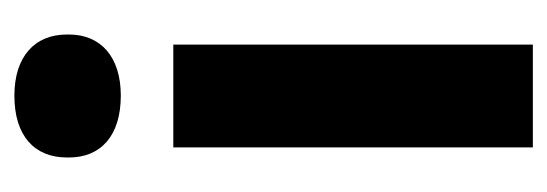

<svg xmlns="http://www.w3.org/2000/svg" viewBox="-267 -494 761 267"><g transform="rotate(-90 113.5 -360.5)"><path d="M42 -500V0H185V-500ZM28 -645C28 -601 58 -573 114 -573C168 -573 199 -601 199 -645V-648C199 -693 168 -721 114 -721C58 -721 28 -693 28 -648Z"/></g></svg>

Font: LT Wave Bold
Style: Regular
Weight: 700
Designer: Daniel Lyons
Version: Version 2.5 (Glyphs App)